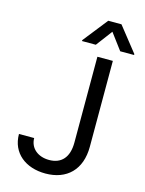

<svg xmlns="http://www.w3.org/2000/svg" viewBox="-139 -1029 847 1121"><g transform="rotate(15 285.0 -468.5)"><path d="M365.4 -727.3V-208.5C365.4 -119.7 323.2 -72.1 248.6 -72.1C180.8 -72.1 132.1 -111.9 131.7 -173.3H39.8C39.8 -58.6 127.8 9.9 248.2 9.9C376.4 9.9 458.8 -68.9 458.8 -208.5V-727.3ZM255 -792.6H338.4L412.3 -891L485.8 -792.6H569.6V-798.3L452.1 -946.7H372.2L255 -798.3Z"/></g></svg>

Font: Margiela Sans Text
Style: Regular
Weight: 400
Designer: Stefan Endress, Andreas Faust
Version: Version 1.100;FEAKit 1.0